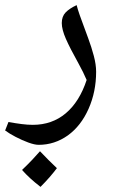

<svg xmlns="http://www.w3.org/2000/svg" viewBox="-40 -496 446 749"><path d="M111 69Q95 69 70.5 60Q46 51 21 38Q-4 25 -20 13L-7 -20Q21 -15 44.5 -12Q68 -9 88 -9Q163 -9 216.5 -54Q270 -99 298 -184Q291 -200 283.5 -215.5Q276 -231 267 -247Q233 -308 217 -344.5Q201 -381 201 -406Q201 -432 216 -447.5Q231 -463 259 -476Q263 -460 271 -437Q279 -414 288 -390.5Q297 -367 304 -347Q317 -312 326 -278Q335 -244 335 -216Q335 -138 305.5 -71.5Q276 -5 225 32Q173 69 111 69ZM118 233Q96 216 78 199.5Q60 183 46 167Q69 145 86 127Q103 109 116 94Q151 131 182 160Q170 176 154 194.5Q138 213 118 233Z"/></svg>

Font: Noto Naskh Arabic UI
Style: Regular
Weight: 400
Designer: Monotype Design Team, David Williams, Mohamad Dakak and Nizar Qandah
Foundry: Monotype Imaging Inc.
Version: Version 2.014